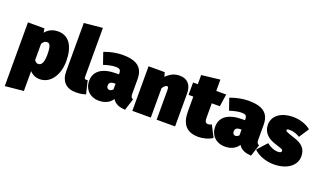

<svg xmlns="http://www.w3.org/2000/svg" viewBox="-92 -1353 3638 2169"><g transform="rotate(20 1727.0 -268.5)"><path d="M386 -557C341 -557 283 -544 236 -487L228 -536H30V230L252 208V-31C284 4 324 22 373 22C499 22 587 -103 587 -270C587 -448 520 -557 386 -557ZM298 -134C280 -134 267 -141 252 -164V-359C270 -391 290 -400 309 -400C335 -400 361 -394 361 -266C361 -165 333 -134 298 -134Z M806 22C855 22 897 14 925 4L887 -155C883 -153 877 -151 869 -151C855 -151 847 -159 847 -175V-767L625 -745V-165C625 -46 689 22 806 22Z M1413 -184V-355C1413 -492 1341 -557 1161 -557C1099 -557 1011 -542 943 -514L991 -375C1044 -393 1099 -403 1128 -403C1184 -403 1197 -392 1197 -343V-336H1169C996 -336 905 -270 905 -151C905 -51 976 22 1083 22C1143 22 1205 4 1245 -56C1278 -5 1327 12 1398 17L1443 -124C1419 -133 1413 -148 1413 -184ZM1153 -133C1134 -133 1120 -150 1120 -173C1120 -208 1141 -223 1187 -223H1197V-155C1187 -143 1171 -133 1153 -133Z M1852 -557C1788 -557 1742 -537 1689 -485L1674 -536H1480V0H1702V-353C1722 -385 1741 -397 1754 -397C1764 -397 1772 -390 1772 -356V0H1994V-398C1994 -500 1939 -557 1852 -557Z M2377 -163C2361 -154 2345 -151 2331 -151C2311 -151 2294 -163 2294 -212V-387H2391L2413 -536H2294V-672L2072 -646V-536H2015V-387H2072V-210C2072 -60 2134 21 2278 22C2329 22 2401 6 2447 -26Z M2928 -184V-355C2928 -492 2856 -557 2676 -557C2614 -557 2526 -542 2458 -514L2506 -375C2559 -393 2614 -403 2643 -403C2699 -403 2712 -392 2712 -343V-336H2684C2511 -336 2420 -270 2420 -151C2420 -51 2491 22 2598 22C2658 22 2720 4 2760 -56C2793 -5 2842 12 2913 17L2958 -124C2934 -133 2928 -148 2928 -184ZM2668 -133C2649 -133 2635 -150 2635 -173C2635 -208 2656 -223 2702 -223H2712V-155C2702 -143 2686 -133 2668 -133Z M3215 -557C3056 -557 2972 -477 2972 -378C2972 -289 3030 -231 3126 -201C3216 -172 3224 -171 3224 -151C3224 -135 3208 -128 3181 -128C3133 -128 3084 -152 3047 -182L2943 -67C3000 -12 3091 22 3186 22C3344 22 3450 -58 3450 -168C3450 -266 3395 -310 3297 -341C3192 -374 3191 -380 3191 -392C3191 -400 3197 -406 3224 -406C3266 -406 3313 -391 3349 -368L3426 -486C3377 -529 3295 -557 3215 -557Z"/></g></svg>

Font: Fira Sans Ultra
Style: Regular
Weight: 950
Designer: Carrois Corporate & Edenspiekermann AG
Foundry: Carrois Corporate GbR & Edenspiekermann AG
Version: Version 4.203;PS 004.203;hotconv 1.0.88;makeotf.lib2.5.64775